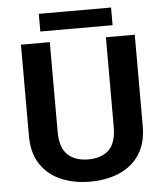

<svg xmlns="http://www.w3.org/2000/svg" viewBox="-58 -897 825 958"><g transform="rotate(-5 355.0 -418.0)"><path d="M355.5 11Q274.5 11 210 -16.5Q145.5 -44 107.8 -100.2Q70 -156.5 70 -243V-700H214.5V-251Q214.5 -172 251.8 -136.2Q289 -100.5 355.5 -100.5Q422.5 -100.5 459 -136.2Q495.5 -172 495.5 -251.5V-700H640V-243Q640 -156.5 602.8 -100.2Q565.5 -44 501.2 -16.5Q437 11 355.5 11ZM172 -845.5H534V-757H172Z"/></g></svg>

Font: League Mono SemiBold
Style: Regular
Weight: 600
Width: 6
Designer: Tyler Finck
Foundry: The League of Moveable Type / Tyler Finck
Version: Version 2.300;RELEASE